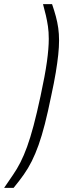

<svg xmlns="http://www.w3.org/2000/svg" viewBox="-105 -763 325 933"><path d="M-85 150Q-62 116 -42 87Q-22 58 -5.5 25.5Q11 -7 26.5 -49.5Q42 -92 58 -152Q74 -212 92 -296Q114 -398 123 -463Q132 -528 132 -574Q132 -608 128 -635Q124 -662 118 -688Q112 -714 104 -743H148Q159 -711 166.5 -683Q174 -655 178 -627Q182 -599 182 -566Q182 -535 178 -497Q174 -459 166 -410.5Q158 -362 144 -298Q128 -219 113 -160.5Q98 -102 82.5 -58.5Q67 -15 49.5 20Q32 55 10.5 85.5Q-11 116 -39 150Z"/></svg>

Font: Saira ExtraCondensed Light
Style: Italic
Weight: 300
Width: 2
Italic angle: -12°
Designer: Hector Gatti with collaboration of the Omnibus-Type team
Foundry: Omnibus-Type
Version: Version 1.101